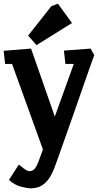

<svg xmlns="http://www.w3.org/2000/svg" viewBox="-20 -757 538 1051"><path d="M150 274Q131 274 95.5 265Q60 256 29 228L83 144Q93 151 111 165.5Q129 180 142 180Q153 180 161.5 174.5Q170 169 177.5 156Q185 143 193 121L215 61L46 -407H8L0 -479L150 -491L280 -119L384 -407H338L330 -480L476 -491L496 -455Q492 -446 480 -411.5Q468 -377 450 -326Q432 -275 411.5 -215.5Q391 -156 369.5 -95.5Q348 -35 329 19Q310 73 296 112Q282 151 276 167Q255 218 231.5 240.5Q208 263 186.5 268.5Q165 274 150 274ZM180 -510 134 -562 261 -723 297 -737 374 -631Z"/></svg>

Font: Kreon Light
Style: Bold
Weight: 700
Version: Version 2.002